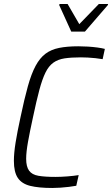

<svg xmlns="http://www.w3.org/2000/svg" viewBox="-20 -926 557 954"><path d="M240 8Q172 8 130 -2.5Q88 -13 68.5 -42Q49 -71 49 -127Q49 -165 57.5 -218Q66 -271 82 -344Q101 -435 118.5 -497.5Q136 -560 157 -599Q178 -638 206 -659Q234 -680 274 -688Q314 -696 369 -696Q392 -696 416.5 -694.5Q441 -693 463.5 -690Q486 -687 501 -683L490 -632Q473 -635 454 -637Q435 -639 416.5 -640Q398 -641 382 -641Q334 -641 301 -636Q268 -631 245 -614.5Q222 -598 206 -565.5Q190 -533 175.5 -479Q161 -425 144 -344Q128 -271 119 -220.5Q110 -170 110 -137Q110 -98 124.5 -78Q139 -58 171 -52.5Q203 -47 256 -47Q282 -47 314.5 -49.5Q347 -52 371 -56L359 -3Q343 0 322.5 2.5Q302 5 280.5 6.5Q259 8 240 8ZM334 -769 274 -901 276 -906H316L374 -806L471 -906H517L516 -901L402 -769Z"/></svg>

Font: Saira SemiCondensed Light
Style: Italic
Weight: 300
Width: 4
Italic angle: -12°
Designer: Hector Gatti with collaboration of the Omnibus-Type team
Foundry: Omnibus-Type
Version: Version 1.101